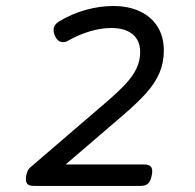

<svg xmlns="http://www.w3.org/2000/svg" viewBox="-20 -610 640 630"><path d="M517.6 -444.8Q517.6 -404.8 503.4 -371.3Q489.3 -337.9 460.9 -305.9Q432.6 -273.9 384.8 -232.9L195.3 -70.3H453.6Q466.8 -70.3 473.1 -64.9Q479.5 -59.6 479.5 -47.9Q479.5 -42.5 478 -35.2Q474.6 -16.1 466.3 -8.1Q458 0 441.4 0H91.3Q77.6 0 71.3 -5.1Q64.9 -10.3 64.9 -22Q64.9 -25.4 65.9 -33.2Q69.3 -51.8 78.1 -59.6L331.5 -277.3Q370.6 -311 393.8 -336.4Q417 -361.8 428.5 -386.7Q439.9 -411.6 439.9 -439.9Q439.9 -476.6 415.5 -497.3Q391.1 -518.1 344.2 -518.1Q312 -518.1 275.4 -507.3Q238.8 -496.6 203.6 -476.6Q195.3 -471.7 186.5 -471.7Q169.9 -471.7 160.2 -492.2Q155.8 -502.4 155.8 -511.2Q155.8 -529.3 175.3 -540.5Q215.8 -564.9 261.7 -577.6Q307.6 -590.3 351.6 -590.3Q401.4 -590.3 439 -572.8Q476.6 -555.2 497.1 -522.2Q517.6 -489.3 517.6 -444.8Z"/></svg>

Font: Courier Prime Sans
Style: Italic
Weight: 400
Italic angle: -10°
Designer: Alan Dague-Greene
Foundry: Quote-Unquote Apps
Version: Version 3.020